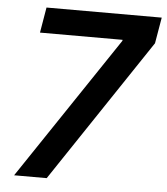

<svg xmlns="http://www.w3.org/2000/svg" viewBox="-52 -775 714 822"><g transform="rotate(5 305.0 -364.0)"><path d="M39.1 0 450.7 -613.8 451.2 -618.2H96.2L114.7 -727.5H609.9L590.8 -615.7L179.2 0Z"/></g></svg>

Font: Inter 16pt SemiBold
Style: Italic
Weight: 600
Italic angle: -9.3988°
Version: Version 4.001;git-66647c0bb